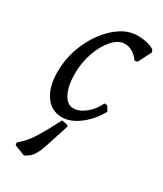

<svg xmlns="http://www.w3.org/2000/svg" viewBox="-180 -532 712 841"><g transform="rotate(30 176.5 -112.0)"><path d="M228 -405Q197 -405 168 -373Q139 -341 121 -290Q103 -239 103 -183Q103 -121 122 -84Q141 -47 172 -47Q202 -47 232.5 -71.5Q263 -96 281 -134L295 -133L310 -109Q291 -74 264 -46.5Q237 -19 207.5 -3.5Q178 12 149 12Q95 12 64 -32.5Q33 -77 33 -153Q33 -212 52 -267.5Q71 -323 103.5 -367.5Q136 -412 176 -438Q216 -464 259 -464Q285 -464 307.5 -458.5Q330 -453 344 -443L349 -432L315 -365L301 -362Q270 -405 228 -405ZM89 240 35 219 33 207Q54 189 71 168.5Q88 148 108 114Q128 80 157 23L187 29L191 35L154 149Q141 189 128 208Q115 227 89 240Z"/></g></svg>

Font: Alegreya
Style: Italic
Weight: 400
Italic angle: -7°
Designer: Juan Pablo del Peral
Foundry: Huerta Tipografica
Version: Version 2.009